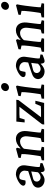

<svg xmlns="http://www.w3.org/2000/svg" viewBox="1319 -2146 836 3514"><g transform="rotate(-90 1737.0 -389.0)"><path d="M202 9C245 9 290 -15 341 -63L346 -32C351 -5 365 9 389 9C402 9 422 4 445 -5L506 -28L511 -66L439 -80C435 -94 437 -125 441 -156L468 -349C479 -450 412 -516 297 -516C216 -505 103 -441 96 -388C91 -348 133 -329 191 -343L201 -394C209 -441 221 -454 258 -454C325 -454 377 -407 370 -348L363 -291L181 -231C102 -206 67 -174 60 -121C53 -58 109 9 202 9ZM171 -141C174 -172 191 -192 229 -202L356 -235L341 -112C309 -79 278 -64 245 -64C200 -64 166 -102 171 -141Z M559 0H799L808 -43L740 -62C738 -78 742 -124 750 -194L772 -370C807 -414 854 -440 903 -440C956 -440 1011 -403 998 -300L983 -177C975 -114 969 -80 964 -62L896 -43L893 0H1128L1137 -43L1069 -62C1065 -76 1071 -128 1078 -183L1094 -313C1110 -450 1039 -516 954 -516C894 -516 840 -491 780 -431L776 -432L790 -495L772 -514L607 -469L602 -429L674 -413C675 -382 673 -328 666 -277L654 -186C644 -110 637 -76 634 -62L561 -43Z M1269 -508 1253 -356H1307L1335 -448C1355 -450 1382 -452 1407 -452H1540L1220 -37L1215 3C1247 1 1282 0 1313 0H1505C1536 0 1572 0 1610 1L1650 -160H1594L1553 -61C1528 -58 1504 -56 1481 -56H1348L1663 -470L1668 -509C1635 -508 1601 -507 1569 -507H1374C1343 -507 1308 -507 1269 -508Z M1687 0H1941L1948 -45L1874 -62C1872 -74 1876 -125 1884 -194L1902 -342C1910 -405 1918 -448 1928 -497L1912 -514L1738 -469L1734 -429L1808 -413C1809 -382 1806 -328 1798 -266L1788 -186C1776 -99 1771 -70 1768 -62L1690 -45ZM1828 -715C1823 -674 1851 -643 1893 -643C1934 -643 1968 -674 1973 -715C1978 -755 1952 -787 1910 -787C1869 -787 1833 -755 1828 -715Z M2189 9C2232 9 2277 -15 2328 -63L2333 -32C2338 -5 2352 9 2376 9C2389 9 2409 4 2432 -5L2493 -28L2498 -66L2426 -80C2422 -94 2424 -125 2428 -156L2455 -349C2466 -450 2399 -516 2284 -516C2203 -505 2090 -441 2083 -388C2078 -348 2120 -329 2178 -343L2188 -394C2196 -441 2208 -454 2245 -454C2312 -454 2364 -407 2357 -348L2350 -291L2168 -231C2089 -206 2054 -174 2047 -121C2040 -58 2096 9 2189 9ZM2158 -141C2161 -172 2178 -192 2216 -202L2343 -235L2328 -112C2296 -79 2265 -64 2232 -64C2187 -64 2153 -102 2158 -141Z M2546 0H2786L2795 -43L2727 -62C2725 -78 2729 -124 2737 -194L2759 -370C2794 -414 2841 -440 2890 -440C2943 -440 2998 -403 2985 -300L2970 -177C2962 -114 2956 -80 2951 -62L2883 -43L2880 0H3115L3124 -43L3056 -62C3052 -76 3058 -128 3065 -183L3081 -313C3097 -450 3026 -516 2941 -516C2881 -516 2827 -491 2767 -431L2763 -432L2777 -495L2759 -514L2594 -469L2589 -429L2661 -413C2662 -382 2660 -328 2653 -277L2641 -186C2631 -110 2624 -76 2621 -62L2548 -43Z M3174 0H3428L3435 -45L3361 -62C3359 -74 3363 -125 3371 -194L3389 -342C3397 -405 3405 -448 3415 -497L3399 -514L3225 -469L3221 -429L3295 -413C3296 -382 3293 -328 3285 -266L3275 -186C3263 -99 3258 -70 3255 -62L3177 -45ZM3315 -715C3310 -674 3338 -643 3380 -643C3421 -643 3455 -674 3460 -715C3465 -755 3439 -787 3397 -787C3356 -787 3320 -755 3315 -715Z"/></g></svg>

Font: TPK Tissa Web Medium
Style: Italic
Weight: 500
Italic angle: -7°
Designer: Jacques Le Bailly, Suppakit Chalermlarp | Katatrad Co.,Ltd.
Foundry: Jacques Le Bailly, Cadson Demak Co.,Ltd.
Version: Version 5.000;Glyphs 3.1.2 (3151)